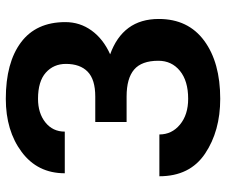

<svg xmlns="http://www.w3.org/2000/svg" viewBox="-78 -683 771 655"><g transform="rotate(-90 307.5 -355.5)"><path d="M305.7 -416Q363.8 -416 390.4 -441.9Q417 -467.8 417 -516.1Q417 -558.1 387.2 -584.7Q357.4 -611.3 297.9 -611.3Q249 -611.3 217.5 -586.2Q186 -561 186 -520H43.9Q43.9 -612.8 116.5 -667Q189 -721.2 297.9 -721.2Q421.4 -721.2 490.5 -669.4Q559.6 -617.7 559.6 -518.1Q559.6 -468.3 530.8 -428.5Q502 -388.7 449.7 -365.2Q509.3 -343.8 539.8 -302.5Q570.3 -261.2 570.3 -199.2Q570.3 -99.1 496.1 -44.4Q421.9 10.3 297.9 10.3Q188 10.3 110.8 -41.5Q33.7 -93.3 33.7 -197.3H176.3Q176.3 -154.8 210 -127Q243.7 -99.1 297.9 -99.1Q358.9 -99.1 393.3 -127.2Q427.7 -155.3 427.7 -200.7Q427.7 -257.8 397.7 -283.4Q367.7 -309.1 305.7 -309.1H218.8V-416Z"/></g></svg>

Font: Roboto Web
Style: Bold
Weight: 700
Designer: Google
Version: Version 1.200310; 2013